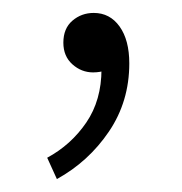

<svg xmlns="http://www.w3.org/2000/svg" viewBox="-20 -106 281 297"><path d="M68 171 53 138Q90 118 113.5 83.5Q137 49 137 1L123 -64L162 -12Q154 -1 144.5 2.5Q135 6 124 6Q106 6 92 -6.5Q78 -19 78 -40Q78 -62 92 -74Q106 -86 125 -86Q150 -86 165 -65Q180 -44 180 -8Q180 51 148.5 97.5Q117 144 68 171Z"/></svg>

Font: Noto Sans TC ExtraLight
Style: Regular
Weight: 250
Designer: Ryoko NISHIZUKA  (kana, bopomofo & ideographs); Paul D. Hunt (Latin, Greek & Cyrillic); Sandoll Communications , Soo-you
Foundry: Adobe
Version: Version 2.004-H2;hotconv 1.0.118;makeotfexe 2.5.65603